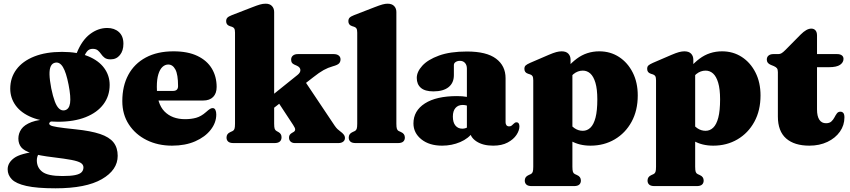

<svg xmlns="http://www.w3.org/2000/svg" viewBox="-20 -775 4606 1040"><path d="M389.5 -74.5Q321 -81.5 291 -86.5Q261 -91.5 253.8 -96Q246.5 -100.5 246.5 -105Q246.5 -109.5 250.5 -113.2Q254.5 -117 263 -120L258 -130Q189.5 -128.5 150.8 -113.8Q112 -99 95.8 -75.8Q79.5 -52.5 79.5 -24.5Q79.5 3.5 95 22.8Q110.5 42 151.5 55Q192.5 68 269.5 77Q331.5 84.5 367 91.2Q402.5 98 417.2 107.2Q432 116.5 432 131.5Q432 147 422.2 157.5Q412.5 168 388 173.2Q363.5 178.5 318 178.5Q239.5 178.5 209.5 155.8Q179.5 133 179.5 93.5Q179.5 83.5 182.2 74.2Q185 65 189 60.5L185.5 45Q91 55.5 56.2 81.2Q21.5 107 21.5 142Q21.5 173 44 196.2Q66.5 219.5 123 232.2Q179.5 245 280.5 245Q445.5 245 531.5 195.5Q617.5 146 617.5 69Q617.5 25 594.8 -3.8Q572 -32.5 522 -49.2Q472 -66 389.5 -74.5ZM378 -444.5 423.5 -441.5Q439.5 -481.5 451 -496Q462.5 -510.5 481.5 -510.5Q500 -510.5 510 -502Q520 -493.5 527.8 -482Q535.5 -470.5 546.8 -462Q558 -453.5 579.5 -453.5Q610.5 -453.5 629.5 -476.8Q648.5 -500 648.5 -538Q648.5 -579.5 624 -601.5Q599.5 -623.5 561 -623.5Q511.5 -623.5 467.8 -590.5Q424 -557.5 396 -488.5ZM574 -315Q574 -366 544.2 -406.5Q514.5 -447 457 -470.5Q399.5 -494 316 -494Q228.5 -494 165.5 -469Q102.5 -444 69 -399Q35.5 -354 35.5 -294.5Q35.5 -244 65.2 -203.2Q95 -162.5 152.8 -139Q210.5 -115.5 293.5 -115.5Q381.5 -115.5 444.2 -140.5Q507 -165.5 540.5 -210.5Q574 -255.5 574 -315ZM279 -435.5Q303.5 -440.5 321 -411.5Q338.5 -382.5 351.5 -316Q364.5 -249.5 359.5 -216Q354.5 -182.5 330 -177.5Q314 -174.5 300.8 -186Q287.5 -197.5 277 -225.2Q266.5 -253 257.5 -297Q249 -341.5 248.2 -371Q247.5 -400.5 255.2 -416.5Q263 -432.5 279 -435.5Z M1153.5 -304Q1153.5 -269 1134.5 -249.8Q1115.5 -230.5 1080 -230.5H783.5V-282.5H917Q944.5 -282.5 944.5 -308.5Q944.5 -371.5 930 -398.5Q915.5 -425.5 891.5 -425.5Q874 -425.5 860 -412.5Q846 -399.5 837.8 -372.8Q829.5 -346 829.5 -305Q829.5 -214 870.5 -171.8Q911.5 -129.5 982.5 -129.5Q1015.5 -129.5 1042.5 -137Q1069.5 -144.5 1095.5 -167.5Q1110 -180.5 1117.5 -185Q1125 -189.5 1132 -189.5Q1142 -189.5 1146.8 -179.5Q1151.5 -169.5 1151.5 -155Q1151.5 -110.5 1121.2 -71.8Q1091 -33 1037.2 -9.5Q983.5 14 912 14Q835.5 14 774.5 -16.2Q713.5 -46.5 678 -100.8Q642.5 -155 642.5 -227.5Q642.5 -309 675 -369.5Q707.5 -430 769.8 -463.5Q832 -497 920 -497Q997.5 -497 1049.5 -472Q1101.5 -447 1127.5 -403.5Q1153.5 -360 1153.5 -304Z M1245 0Q1225 0 1216 -8Q1207 -16 1207 -30Q1207 -40 1212 -47.5Q1217 -55 1228.5 -60L1239.5 -65Q1247 -68.5 1250 -76.8Q1253 -85 1253 -105V-598Q1253 -614 1248.8 -620.8Q1244.5 -627.5 1236 -630L1225 -633.5Q1214.5 -637 1209.8 -643.5Q1205 -650 1205 -660Q1205 -672 1211.5 -679Q1218 -686 1236 -693L1347 -736Q1372.5 -746 1388.2 -750.5Q1404 -755 1419 -755Q1441.5 -755 1453.2 -742.2Q1465 -729.5 1465 -710V-105Q1465 -85 1468 -77Q1471 -69 1478.5 -65L1488.5 -59.5Q1505 -50 1505 -32Q1505 0 1466.5 0ZM1403.5 -218 1591.5 -369Q1608.5 -382.5 1607 -397Q1605.5 -411.5 1587 -419.5L1574.5 -425Q1564.5 -429.5 1560.8 -435.8Q1557 -442 1557 -452Q1557 -466 1566.8 -474Q1576.5 -482 1593 -482H1788Q1805 -482 1814.8 -474.2Q1824.5 -466.5 1824.5 -453.5Q1824.5 -440.5 1816.8 -431.8Q1809 -423 1783 -416Q1756.5 -408.5 1733 -395.5Q1709.5 -382.5 1676 -356L1429.5 -164ZM1612 -364.5 1793 -94Q1801 -82.5 1807.8 -76Q1814.5 -69.5 1823.5 -63Q1835 -55 1841.8 -46.2Q1848.5 -37.5 1848.5 -27.5Q1848.5 -15 1838.8 -7.5Q1829 0 1812.5 0H1577.5Q1563 0 1554.2 -8Q1545.5 -16 1545.5 -29.5Q1545.5 -38 1549 -43.8Q1552.5 -49.5 1560.5 -54.5L1570 -60Q1578 -64.5 1578.8 -72.8Q1579.5 -81 1568 -98L1475 -239.5Z M2127 -710V-105Q2127 -85 2130 -76.8Q2133 -68.5 2140.5 -65L2151.5 -60Q2163 -55 2168 -47.5Q2173 -40 2173 -30Q2173 -16 2164 -8Q2155 0 2135 0H1907Q1887 0 1878 -8Q1869 -16 1869 -30Q1869 -40 1874 -47.5Q1879 -55 1890.5 -60L1901.5 -65Q1909 -68.5 1912 -76.8Q1915 -85 1915 -105V-598Q1915 -614 1910.8 -620.8Q1906.5 -627.5 1898 -630L1887 -633.5Q1876.5 -637 1871.8 -643.5Q1867 -650 1867 -660Q1867 -672 1873.5 -679Q1880 -686 1898 -693L2009 -736Q2036 -746.5 2051.5 -750.8Q2067 -755 2079 -755Q2103 -755 2115 -742.2Q2127 -729.5 2127 -710Z M2525 -68.5V-80L2509 -80.5V-403.5Q2509 -422.5 2498.8 -434Q2488.5 -445.5 2471 -445.5Q2458 -445.5 2448.2 -439.2Q2438.5 -433 2438.5 -422.5V-368Q2438.5 -326 2409.8 -303Q2381 -280 2327.5 -280Q2282 -280 2259.8 -299.2Q2237.5 -318.5 2237.5 -353Q2237.5 -386 2267.5 -419Q2297.5 -452 2357.8 -474Q2418 -496 2509.5 -496Q2615.5 -496 2667 -457.2Q2718.5 -418.5 2718.5 -351.5V-112.5Q2718.5 -103 2723.2 -96.8Q2728 -90.5 2738 -90.5Q2746.5 -90.5 2751.8 -95Q2757 -99.5 2761.5 -104Q2765 -107.5 2768.8 -110Q2772.5 -112.5 2777.5 -112.5Q2786 -112.5 2789.8 -106.2Q2793.5 -100 2793.5 -90.5Q2793.5 -68.5 2777.5 -44.2Q2761.5 -20 2729.8 -3Q2698 14 2651 14Q2595.5 14 2560.2 -9.5Q2525 -33 2525 -68.5ZM2219.5 -106.5Q2219.5 -175 2281.5 -214.8Q2343.5 -254.5 2455.5 -254.5Q2485 -254.5 2507 -250.5Q2529 -246.5 2543 -239L2526 -195.5Q2515.5 -201.5 2506.2 -204Q2497 -206.5 2486 -206.5Q2461.5 -206.5 2447.2 -190.2Q2433 -174 2433 -143.5Q2433 -111.5 2447 -94.8Q2461 -78 2484 -78Q2498.5 -78 2511.2 -84.8Q2524 -91.5 2530.5 -100.5L2542.5 -60.5Q2518.5 -25 2472.8 -5.5Q2427 14 2375 14Q2305 14 2262.2 -20.5Q2219.5 -55 2219.5 -106.5Z M3070.5 -452V-407L3080.5 -388V128Q3080.5 148 3083.5 156.2Q3086.5 164.5 3094 168L3105 173Q3116.5 178 3121.5 185.5Q3126.5 193 3126.5 203Q3126.5 217 3117.5 225Q3108.5 233 3088.5 233H2860.5Q2840.5 233 2831.5 225Q2822.5 217 2822.5 203Q2822.5 193 2827.5 185.5Q2832.5 178 2844 173L2855 168Q2862.5 164.5 2865.5 156.2Q2868.5 148 2868.5 128V-340Q2868.5 -356 2864.2 -362.8Q2860 -369.5 2851.5 -372L2840.5 -375.5Q2830 -379 2825.2 -385.5Q2820.5 -392 2820.5 -402Q2820.5 -414 2827 -420.2Q2833.5 -426.5 2851.5 -434.5L2952.5 -478Q2977 -488.5 2993 -492.8Q3009 -497 3022 -497Q3046.5 -497 3058.5 -484.2Q3070.5 -471.5 3070.5 -452ZM3043 -313 3007.5 -347Q3050.5 -417 3104 -457Q3157.5 -497 3226.5 -497Q3286 -497 3333 -466.5Q3380 -436 3407.2 -382.2Q3434.5 -328.5 3434.5 -258Q3434.5 -176.5 3401 -115.2Q3367.5 -54 3309.5 -20Q3251.5 14 3178.5 14Q3118 14 3072.8 -11.8Q3027.5 -37.5 2994.5 -90L3049 -127Q3072 -94 3092.5 -80.2Q3113 -66.5 3137 -66.5Q3160.5 -66.5 3178.2 -83.5Q3196 -100.5 3205.8 -138Q3215.5 -175.5 3215.5 -236.5Q3215.5 -292.5 3205.2 -326.8Q3195 -361 3177.5 -376.8Q3160 -392.5 3137 -392.5Q3109.5 -392.5 3086.5 -373.8Q3063.5 -355 3043 -313Z M3735.5 -452V-407L3745.5 -388V128Q3745.5 148 3748.5 156.2Q3751.5 164.5 3759 168L3770 173Q3781.5 178 3786.5 185.5Q3791.5 193 3791.5 203Q3791.5 217 3782.5 225Q3773.5 233 3753.5 233H3525.5Q3505.5 233 3496.5 225Q3487.5 217 3487.5 203Q3487.5 193 3492.5 185.5Q3497.5 178 3509 173L3520 168Q3527.5 164.5 3530.5 156.2Q3533.5 148 3533.5 128V-340Q3533.5 -356 3529.2 -362.8Q3525 -369.5 3516.5 -372L3505.5 -375.5Q3495 -379 3490.2 -385.5Q3485.5 -392 3485.5 -402Q3485.5 -414 3492 -420.2Q3498.5 -426.5 3516.5 -434.5L3617.5 -478Q3642 -488.5 3658 -492.8Q3674 -497 3687 -497Q3711.5 -497 3723.5 -484.2Q3735.5 -471.5 3735.5 -452ZM3708 -313 3672.5 -347Q3715.5 -417 3769 -457Q3822.5 -497 3891.5 -497Q3951 -497 3998 -466.5Q4045 -436 4072.2 -382.2Q4099.5 -328.5 4099.5 -258Q4099.5 -176.5 4066 -115.2Q4032.5 -54 3974.5 -20Q3916.5 14 3843.5 14Q3783 14 3737.8 -11.8Q3692.5 -37.5 3659.5 -90L3714 -127Q3737 -94 3757.5 -80.2Q3778 -66.5 3802 -66.5Q3825.5 -66.5 3843.2 -83.5Q3861 -100.5 3870.8 -138Q3880.5 -175.5 3880.5 -236.5Q3880.5 -292.5 3870.2 -326.8Q3860 -361 3842.5 -376.8Q3825 -392.5 3802 -392.5Q3774.5 -392.5 3751.5 -373.8Q3728.5 -355 3708 -313Z M4171.5 -417 4155.5 -423.5Q4144.5 -428 4139 -435Q4133.5 -442 4133.5 -452Q4133.5 -466.5 4143.2 -474.2Q4153 -482 4168.5 -482H4196Q4205.5 -482 4213.8 -487Q4222 -492 4235 -505L4316.5 -587.5Q4333 -604 4347.2 -612Q4361.5 -620 4374.5 -620Q4389 -620 4397.2 -610.5Q4405.5 -601 4405.5 -583V-182Q4405.5 -145.5 4418 -126.5Q4430.5 -107.5 4454 -107.5Q4473 -107.5 4483.2 -117Q4493.5 -126.5 4499.8 -138.8Q4506 -151 4513 -160.5Q4520 -170 4532 -170Q4542 -170 4548 -163Q4554 -156 4554 -139Q4554 -96.5 4529.5 -61.8Q4505 -27 4462 -6.5Q4419 14 4364 14Q4282.5 14 4238 -25.2Q4193.5 -64.5 4193.5 -144V-384.5Q4193.5 -399 4188.2 -405.5Q4183 -412 4171.5 -417ZM4332.5 -411V-482H4515Q4530.5 -482 4539.8 -475.2Q4549 -468.5 4549 -456Q4549 -437 4530.5 -424Q4512 -411 4469.5 -411Z"/></svg>

Font: Fraunces
Style: Regular
Weight: 900
Version: Version 1.000;[b76b70a41]